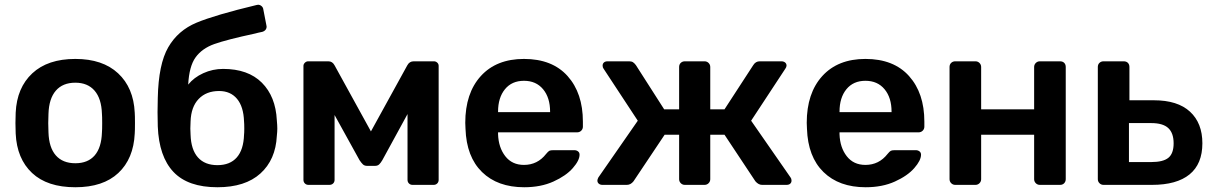

<svg xmlns="http://www.w3.org/2000/svg" viewBox="-20 -778 5105 808"><path d="M297 10Q179 10 115 -50Q51 -110 46 -216L45 -260L46 -304Q51 -409 116 -469.5Q181 -530 297 -530Q412 -530 477 -469.5Q542 -409 547 -304Q548 -292 548 -260Q548 -228 547 -216Q542 -110 478 -50Q414 10 297 10ZM297 -91Q350 -91 378.5 -124Q407 -157 409 -221Q410 -231 410 -260Q410 -289 409 -299Q407 -363 378 -396.5Q349 -430 297 -430Q244 -430 215 -396.5Q186 -363 184 -299L183 -260L184 -221Q186 -157 215 -124Q244 -91 297 -91Z M1145 -272Q1147 -250 1147 -237Q1147 -224 1145 -206Q1140 -106 1076 -48Q1012 10 895 10Q771 10 710 -54.5Q649 -119 644 -246L643 -306L644 -366Q647 -508 688 -579Q729 -650 807 -682.5Q885 -715 1060 -757L1066 -758Q1074 -758 1080.5 -752.5Q1087 -747 1088 -739L1101 -672L1102 -666Q1102 -658 1097 -652Q1092 -646 1084 -644Q1064 -640 1054 -637Q933 -611 881.5 -592.5Q830 -574 803 -536.5Q776 -499 772 -422Q796 -452 835.5 -470Q875 -488 919 -488Q1024 -488 1082 -430Q1140 -372 1145 -272ZM1007 -211Q1008 -218 1008 -237Q1008 -258 1007 -267Q1005 -329 977.5 -362Q950 -395 902 -395Q848 -395 816 -361.5Q784 -328 782 -267L781 -237L782 -211Q784 -148 813 -115.5Q842 -83 895 -83Q948 -83 976.5 -115.5Q1005 -148 1007 -211Z M1806 -520Q1814 -520 1820 -514.5Q1826 -509 1826 -501V-21Q1826 -12 1820 -6Q1814 0 1805 0H1716Q1707 0 1701 -6Q1695 -12 1695 -21V-298L1589 -104Q1582 -92 1575.5 -86Q1569 -80 1558 -80H1525Q1514 -80 1507.5 -86Q1501 -92 1493 -104L1388 -294V-21Q1388 -12 1382 -6Q1376 0 1366 0H1278Q1269 0 1263 -6Q1257 -12 1257 -21V-501Q1257 -508 1263 -514Q1269 -520 1277 -520H1362Q1379 -520 1388 -503L1541 -225L1694 -503Q1703 -520 1721 -520Z M2186 10Q2074 10 2008.5 -54Q1943 -118 1939 -236L1938 -261Q1938 -386 2003.5 -458Q2069 -530 2185 -530Q2304 -530 2368.5 -458Q2433 -386 2433 -266V-245Q2433 -235 2426 -228Q2419 -221 2408 -221H2076V-213Q2078 -157 2106.5 -120.5Q2135 -84 2185 -84Q2242 -84 2278 -130Q2287 -141 2292 -143.5Q2297 -146 2309 -146H2397Q2406 -146 2412.5 -141Q2419 -136 2419 -127Q2419 -103 2390.5 -70.5Q2362 -38 2309 -14Q2256 10 2186 10ZM2295 -306V-308Q2295 -367 2265.5 -402.5Q2236 -438 2185 -438Q2134 -438 2105 -402.5Q2076 -367 2076 -308V-306Z M3307 -31Q3311 -26 3311 -18Q3311 -10 3305.5 -5Q3300 0 3290 0H3187Q3172 0 3159 -15L3029 -211H2969V-24Q2969 -14 2962 -7Q2955 0 2945 0H2862Q2852 0 2845 -7Q2838 -14 2838 -24V-211H2777L2646 -15Q2634 0 2618 0H2515Q2506 0 2500 -5Q2494 -10 2494 -18Q2494 -23 2498 -31L2664 -270L2520 -489Q2516 -494 2516 -502Q2516 -510 2521.5 -515Q2527 -520 2537 -520H2628Q2638 -520 2644 -516Q2650 -512 2656 -504L2775 -318H2838V-496Q2838 -507 2845 -513.5Q2852 -520 2862 -520H2945Q2955 -520 2962 -513Q2969 -506 2969 -496V-318H3029L3150 -504Q3160 -520 3177 -520H3268Q3278 -520 3284 -515Q3290 -510 3290 -502Q3290 -496 3285 -489L3141 -270Z M3623 10Q3511 10 3445.5 -54Q3380 -118 3376 -236L3375 -261Q3375 -386 3440.5 -458Q3506 -530 3622 -530Q3741 -530 3805.5 -458Q3870 -386 3870 -266V-245Q3870 -235 3863 -228Q3856 -221 3845 -221H3513V-213Q3515 -157 3543.5 -120.5Q3572 -84 3622 -84Q3679 -84 3715 -130Q3724 -141 3729 -143.5Q3734 -146 3746 -146H3834Q3843 -146 3849.5 -141Q3856 -136 3856 -127Q3856 -103 3827.5 -70.5Q3799 -38 3746 -14Q3693 10 3623 10ZM3732 -306V-308Q3732 -367 3702.5 -402.5Q3673 -438 3622 -438Q3571 -438 3542 -402.5Q3513 -367 3513 -308V-306Z M4000 0Q3990 0 3983 -7Q3976 -14 3976 -24V-496Q3976 -507 3983 -513.5Q3990 -520 4000 -520H4085Q4095 -520 4102 -513Q4109 -506 4109 -496V-318H4332V-496Q4332 -506 4339 -513Q4346 -520 4356 -520H4441Q4452 -520 4458.5 -513.5Q4465 -507 4465 -496V-24Q4465 -14 4458.5 -7Q4452 0 4441 0H4356Q4346 0 4339 -7Q4332 -14 4332 -24V-211H4109V-24Q4109 -14 4102 -7Q4095 0 4085 0Z M4624 0Q4614 0 4607 -7Q4600 -14 4600 -24V-496Q4600 -507 4607 -513.5Q4614 -520 4624 -520H4709Q4720 -520 4726.5 -513.5Q4733 -507 4733 -496V-356H4836Q4936 -356 4988 -308Q5040 -260 5040 -175Q5040 -88 4986 -44Q4932 0 4828 0ZM4825 -96Q4875 -96 4897 -114Q4919 -132 4919 -175Q4919 -218 4896.5 -239Q4874 -260 4825 -260H4731V-96Z"/></svg>

Font: Rubik AZ
Style: Regular
Weight: 500
Designer: Hubert and Fischer
Foundry: Hubert & Fischer
Version: Version 2.000